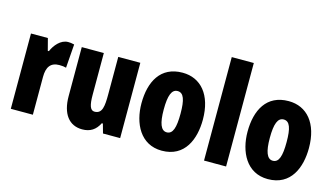

<svg xmlns="http://www.w3.org/2000/svg" viewBox="-87 -1056 2372 1362"><g transform="rotate(15 1099.5 -375.0)"><path d="M322 -563C267 -563 225 -510 206 -465H198L175 -553H51V0H213V-278C213 -350 240 -389 304 -389C325 -389 341 -387 354 -383L367 -557C347 -562 335 -563 322 -563Z M854 -553H692V-280C692 -191 687 -134 629 -134C597 -134 586 -172 586 -246V-553H424V-193C424 -64 480 10 577 10C636 10 675 -16 701 -68H709L728 0H854Z M1387 -278C1387 -460 1297 -563 1163 -563C1001 -563 936 -437 936 -278C936 -132 1004 10 1161 10C1331 10 1387 -136 1387 -278ZM1100 -276C1100 -380 1119 -428 1162 -428C1207 -428 1223 -379 1223 -278C1223 -176 1207 -125 1162 -125C1119 -125 1100 -177 1100 -276Z M1632 0V-760H1470V0Z M2166 -278C2166 -460 2076 -563 1942 -563C1780 -563 1715 -437 1715 -278C1715 -132 1783 10 1940 10C2110 10 2166 -136 2166 -278ZM1879 -276C1879 -380 1898 -428 1941 -428C1986 -428 2002 -379 2002 -278C2002 -176 1986 -125 1941 -125C1898 -125 1879 -177 1879 -276Z"/></g></svg>

Font: Noto Sans Devanagari ExtraCondensed Black
Style: Regular
Weight: 900
Width: 2
Designer: Jelle Bosma - Monotype Design Team
Foundry: Monotype Imaging Inc.
Version: Version 2.004